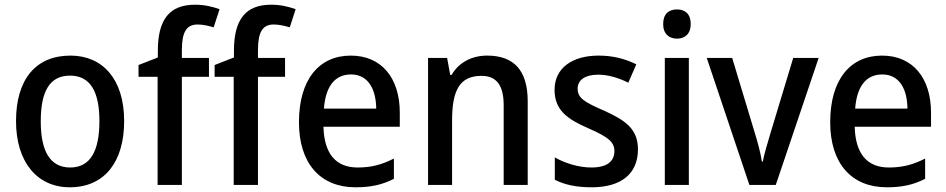

<svg xmlns="http://www.w3.org/2000/svg" viewBox="-20 -785 4017 815"><path d="M507 -271C507 -450 415 -549 279 -549C131 -549 48 -447 48 -271C48 -97 138 10 276 10C424 10 507 -98 507 -271ZM153 -270C153 -396 190 -464 277 -464C364 -464 402 -395 402 -271C402 -145 364 -74 278 -74C191 -74 153 -146 153 -270Z M867 -459V-539H752V-572C752 -650 772 -681 819 -681C843 -681 866 -675 887 -669L912 -746C881 -757 848 -765 808 -765C700 -765 650 -703 650 -569V-541L568 -509V-459H649V0H752V-459Z M1190 -459V-539H1075V-572C1075 -650 1095 -681 1142 -681C1166 -681 1189 -675 1210 -669L1235 -746C1204 -757 1171 -765 1131 -765C1023 -765 973 -703 973 -569V-541L891 -509V-459H972V0H1075V-459Z M1469 -549C1334 -549 1249 -447 1249 -266C1249 -92 1339 10 1489 10C1556 10 1603 -1 1652 -26V-112C1601 -86 1556 -74 1498 -74C1405 -74 1356 -133 1353 -247H1677V-307C1677 -452 1601 -549 1469 -549ZM1470 -469C1542 -469 1576 -408 1577 -324H1355C1362 -419 1402 -469 1470 -469Z M2048 -549C1984 -549 1928 -521 1897 -467H1891L1878 -539H1797V0H1899V-273C1899 -400 1930 -463 2024 -463C2089 -463 2118 -421 2118 -338V0H2220V-355C2220 -489 2159 -549 2048 -549Z M2688 -151C2688 -237 2635 -274 2547 -314C2459 -352 2432 -369 2432 -409C2432 -445 2463 -468 2519 -468C2562 -468 2607 -454 2647 -434L2681 -512C2632 -536 2581 -549 2521 -549C2409 -549 2334 -496 2334 -404C2334 -318 2387 -280 2476 -241C2564 -203 2588 -181 2588 -144C2588 -100 2557 -74 2490 -74C2436 -74 2376 -93 2335 -117V-22C2376 -1 2425 10 2492 10C2616 10 2688 -47 2688 -151Z M2854 -745C2819 -745 2795 -726 2795 -683C2795 -641 2820 -621 2854 -621C2887 -621 2912 -641 2912 -683C2912 -726 2888 -745 2854 -745ZM2904 -539H2802V0H2904Z M3161 0H3273L3455 -539H3347L3250 -218C3238 -178 3223 -128 3218 -99H3214C3209 -135 3195 -186 3183 -224L3088 -539H2980Z M3724 -549C3589 -549 3504 -447 3504 -266C3504 -92 3594 10 3744 10C3811 10 3858 -1 3907 -26V-112C3856 -86 3811 -74 3753 -74C3660 -74 3611 -133 3608 -247H3932V-307C3932 -452 3856 -549 3724 -549ZM3725 -469C3797 -469 3831 -408 3832 -324H3610C3617 -419 3657 -469 3725 -469Z"/></svg>

Font: Noto Sans Thai Looped SemiCondensed Medium
Style: Regular
Weight: 500
Width: 4
Designer: Sasikarn Vongin, Ben Mitchell
Foundry: The Fontpad Ltd
Version: Version 1.001